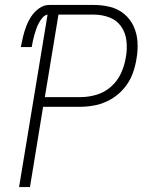

<svg xmlns="http://www.w3.org/2000/svg" viewBox="-20 -755 616 775"><path d="M57 0H101L154 -324H305Q336 -324 368 -331Q400 -338 429 -355Q458 -372 480.5 -398.5Q503 -425 514.5 -455.5Q526 -486 531 -518Q537 -552 535 -585.5Q533 -619 519.5 -648.5Q506 -678 481.5 -698.5Q457 -719 425 -727Q393 -735 359 -735H179Q157 -735 138 -721.5Q119 -708 106.5 -689Q94 -670 86 -649Q78 -628 73 -607Q68 -586 64 -565H108Q110 -577 112.5 -589Q115 -601 118.5 -613Q122 -625 126 -637Q130 -649 136 -660.5Q142 -672 151 -683Q160 -694 172 -696ZM305 -363H161L216 -696H359Q392 -696 422 -684.5Q452 -673 469.5 -647.5Q487 -622 490.5 -589Q494 -556 488 -524Q483 -492 469 -460.5Q455 -429 428.5 -405.5Q402 -382 369.5 -372.5Q337 -363 305 -363Z"/></svg>

Font: Iosevka Sparkle Extralight
Style: Italic
Weight: 200
Italic angle: -9°
Designer: Belleve Invis
Foundry: Belleve Invis
Version: Version 4.5.0; ttfautohint (v1.8.3)